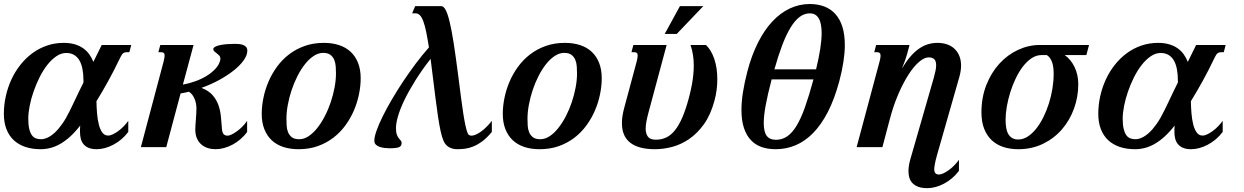

<svg xmlns="http://www.w3.org/2000/svg" viewBox="-22 -747 6316 975"><path d="M526.9 -58.6Q538.1 -58.6 551.8 -65.2Q565.4 -71.8 579.6 -82.3Q593.8 -92.8 606.7 -106.2Q619.6 -119.6 629.4 -133.3V-77.1Q613.3 -55.7 593.8 -39.3Q574.2 -22.9 553.2 -12Q532.2 -1 510.7 4.9Q489.3 10.7 469.2 10.7Q444.8 10.7 428.5 3.9Q412.1 -2.9 402.3 -14.6Q392.6 -26.4 388.4 -42Q384.3 -57.6 384.3 -75.7Q384.3 -83.5 384.3 -92Q384.3 -100.6 385.3 -109.4Q359.4 -76.2 334 -53.2Q308.6 -30.3 283.7 -16.1Q258.8 -2 233.9 4.4Q209 10.7 184.6 10.7Q141.1 10.7 106.4 -1Q71.8 -12.7 47.6 -35.4Q23.4 -58.1 10.5 -91.8Q-2.4 -125.5 -2.4 -168.9Q-2.4 -214.4 7.6 -259Q17.6 -303.7 36.1 -343.8Q54.7 -383.8 81.5 -417.7Q108.4 -451.7 142.1 -476.6Q175.8 -501.5 216.1 -515.4Q256.3 -529.3 301.3 -529.3Q333 -529.3 357.7 -522Q382.3 -514.6 400.6 -501.7Q418.9 -488.8 431.6 -470.9Q444.3 -453.1 452.1 -432.6Q464.4 -457 475.1 -479.2Q485.8 -501.5 494.6 -518.6H644.5L634.8 -481.9H621.1Q610.8 -481.9 603.8 -476.8Q596.7 -471.7 589.4 -456.1Q557.6 -389.6 526.6 -333.7Q495.6 -277.8 467.8 -232.9Q468.3 -201.2 470.9 -170.2Q473.6 -139.2 480 -114.3Q486.3 -89.4 497.6 -74Q508.8 -58.6 526.9 -58.6ZM401.9 -336.9Q401.9 -370.1 396.7 -396.5Q391.6 -422.9 380.9 -440.9Q370.1 -459 353.5 -468.5Q336.9 -478 314.5 -478Q288.6 -478 264.2 -461.4Q239.7 -444.8 218.3 -417.5Q196.8 -390.1 179.2 -355Q161.6 -319.8 148.7 -282.7Q135.7 -245.6 128.7 -209.5Q121.6 -173.3 121.6 -144.5Q121.6 -112.8 126.5 -92.5Q131.3 -72.3 139.9 -60.5Q148.4 -48.8 160.2 -44.4Q171.9 -40 186 -40Q201.7 -40 219.5 -48.1Q237.3 -56.2 256.1 -73.5Q274.9 -90.8 294.2 -118.2Q313.5 -145.5 332.5 -184.6Q338.4 -196.3 345.9 -212.2Q353.5 -228 362.3 -246.6Q371.1 -265.1 381.1 -285.9Q391.1 -306.6 401.9 -328.1Z M808.6 -433.6Q811 -443.8 812.5 -451.4Q814 -459 814 -464.4Q814 -474.6 809.3 -478.3Q804.7 -481.9 795.9 -481.9H782.2L792 -518.6H960.9L906.7 -317.4Q936.5 -322.8 968 -333.7Q999.5 -344.7 1026.1 -360.8Q1052.7 -377 1072 -397.7Q1091.3 -418.5 1096.7 -442.9Q1097.2 -444.8 1097.2 -448.7Q1097.2 -458 1091.6 -464.4Q1085.9 -470.7 1079.1 -475.8Q1072.3 -481 1066.7 -485.8Q1061 -490.7 1061 -497.6Q1061.5 -504.9 1071.5 -510Q1081.5 -515.1 1097.2 -518.3Q1112.8 -521.5 1132.3 -522.9Q1151.9 -524.4 1171.9 -524.4Q1182.6 -524.4 1193.6 -523.2Q1204.6 -522 1213.6 -518.3Q1222.7 -514.6 1228.3 -507.8Q1233.9 -501 1233.9 -489.7Q1233.9 -466.3 1215.1 -440.2Q1196.3 -414.1 1164.3 -388.7Q1132.3 -363.3 1090.1 -340.3Q1047.9 -317.4 1001 -300.8Q1037.6 -286.6 1057.6 -263.7Q1077.6 -240.7 1087.4 -212.6Q1097.2 -184.6 1099.9 -153.8Q1102.5 -123 1105 -93.8Q1106.4 -73.7 1113.5 -65.9Q1120.6 -58.1 1134.3 -58.1Q1141.6 -58.1 1153.6 -63.7Q1165.5 -69.3 1179.4 -79.1Q1193.4 -88.9 1207.5 -102.8Q1221.7 -116.7 1232.9 -133.3V-77.1Q1218.3 -56.6 1199.2 -40.3Q1180.2 -23.9 1159.2 -12.7Q1138.2 -1.5 1116 4.6Q1093.8 10.7 1072.8 10.7Q1052.2 10.7 1033.7 4.9Q1015.1 -1 1000.7 -13.2Q986.3 -25.4 978 -44.4Q969.7 -63.5 969.7 -89.8Q969.7 -100.1 970.7 -113Q971.7 -126 972.7 -140.1Q973.6 -154.3 974.6 -168.7Q975.6 -183.1 975.6 -195.8Q975.6 -206.5 973.6 -218.8Q971.7 -231 967 -242.7Q962.4 -254.4 955.1 -264.6Q947.8 -274.9 937.5 -281.2Q916 -275.9 895 -272.5L822.3 0H693.4Z M1684.1 -374Q1684.1 -390.6 1682.9 -409.2Q1681.6 -427.7 1675.3 -443.1Q1668.9 -458.5 1655.8 -468.5Q1642.6 -478.5 1619.1 -478.5Q1594.7 -478.5 1571.3 -463.1Q1547.9 -447.8 1527.1 -421.6Q1506.3 -395.5 1489 -361.6Q1471.7 -327.6 1459.2 -290.5Q1446.8 -253.4 1439.7 -215.6Q1432.6 -177.7 1432.6 -144.5Q1432.6 -127.4 1433.6 -109.1Q1434.6 -90.8 1440.9 -75.4Q1447.3 -60.1 1460.2 -50Q1473.1 -40 1497.6 -40Q1522 -40 1545.2 -55.4Q1568.4 -70.8 1589.1 -96.9Q1609.9 -123 1627.4 -157Q1645 -190.9 1657.5 -228Q1669.9 -265.1 1677 -302.7Q1684.1 -340.3 1684.1 -374ZM1494.1 10.7Q1451.2 10.7 1416.5 -0.7Q1381.8 -12.2 1357.7 -34.9Q1333.5 -57.6 1320.3 -91.3Q1307.1 -125 1307.1 -168.9Q1307.1 -208 1315.7 -250Q1324.2 -292 1341.3 -332Q1358.4 -372.1 1384.5 -408Q1410.6 -443.8 1445.6 -470.7Q1480.5 -497.6 1524.7 -513.4Q1568.8 -529.3 1622.6 -529.3Q1665.5 -529.3 1700.2 -517.8Q1734.9 -506.3 1759 -483.6Q1783.2 -460.9 1796.4 -427.2Q1809.6 -393.6 1809.6 -349.6Q1809.6 -310.5 1801 -268.6Q1792.5 -226.6 1775.4 -186.5Q1758.3 -146.5 1732.2 -110.6Q1706.1 -74.7 1671.1 -47.9Q1636.2 -21 1592 -5.1Q1547.9 10.7 1494.1 10.7Z M2086.4 -715.8H2218.8Q2230.5 -715.8 2240.7 -697.3Q2251 -678.7 2261.2 -636.7Q2271.5 -594.7 2282 -526.9Q2292.5 -459 2305.2 -360.4Q2313 -299.3 2319.1 -252Q2325.2 -204.6 2330.8 -169.2Q2336.4 -133.8 2341.6 -109.9Q2346.7 -85.9 2352.5 -71.3Q2357.4 -58.1 2372.6 -58.1Q2381.8 -58.1 2394.3 -63.5Q2406.7 -68.8 2420.4 -78.6Q2434.1 -88.4 2448.2 -102.3Q2462.4 -116.2 2475.6 -133.3V-77.1Q2450.7 -46.9 2426.8 -29.3Q2402.8 -11.7 2380.6 -2.9Q2358.4 5.9 2338.1 8.3Q2317.9 10.7 2300.3 10.7Q2275.4 10.7 2257.1 -0.2Q2238.8 -11.2 2230 -32.7Q2221.7 -51.8 2215.1 -82.8Q2208.5 -113.8 2202.4 -154.1Q2196.3 -194.3 2190.2 -243.2Q2184.1 -292 2177.2 -347.2L2164.6 -448.2Q2120.1 -391.1 2087.2 -338.4Q2054.2 -285.6 2032.2 -240.2Q2010.3 -194.8 1999.5 -158.2Q1988.8 -121.6 1988.8 -96.7Q1988.8 -75.2 1993.2 -63.5Q1997.6 -51.8 2003.2 -44.7Q2008.8 -37.6 2013.2 -33Q2017.6 -28.3 2017.6 -21Q2017.1 -13.7 2014.6 -8.5Q2012.2 -3.4 2005.6 -0.2Q1999 2.9 1987.1 4.4Q1975.1 5.9 1955.6 5.9Q1944.3 5.9 1931.2 4.4Q1918 2.9 1906.2 -1Q1894.5 -4.9 1886.7 -12.5Q1878.9 -20 1878.9 -32.7Q1878.9 -51.3 1889.9 -82.8Q1900.9 -114.3 1920.4 -154.1Q1939.9 -193.8 1966.6 -239.5Q1993.2 -285.2 2023.9 -331.5Q2054.7 -377.9 2088.4 -422.9Q2122.1 -467.8 2156.2 -506.3Q2148.9 -552.7 2142.1 -585.7Q2135.3 -618.7 2127.4 -639.4Q2119.6 -660.2 2110.1 -669.7Q2100.6 -679.2 2088.9 -679.2H2070.8Z M2908.2 -374Q2908.2 -390.6 2907 -409.2Q2905.8 -427.7 2899.4 -443.1Q2893.1 -458.5 2879.9 -468.5Q2866.7 -478.5 2843.3 -478.5Q2818.8 -478.5 2795.4 -463.1Q2772 -447.8 2751.2 -421.6Q2730.5 -395.5 2713.1 -361.6Q2695.8 -327.6 2683.3 -290.5Q2670.9 -253.4 2663.8 -215.6Q2656.7 -177.7 2656.7 -144.5Q2656.7 -127.4 2657.7 -109.1Q2658.7 -90.8 2665 -75.4Q2671.4 -60.1 2684.3 -50Q2697.3 -40 2721.7 -40Q2746.1 -40 2769.3 -55.4Q2792.5 -70.8 2813.2 -96.9Q2834 -123 2851.6 -157Q2869.1 -190.9 2881.6 -228Q2894 -265.1 2901.1 -302.7Q2908.2 -340.3 2908.2 -374ZM2718.3 10.7Q2675.3 10.7 2640.6 -0.7Q2606 -12.2 2581.8 -34.9Q2557.6 -57.6 2544.4 -91.3Q2531.2 -125 2531.2 -168.9Q2531.2 -208 2539.8 -250Q2548.3 -292 2565.4 -332Q2582.5 -372.1 2608.6 -408Q2634.8 -443.8 2669.7 -470.7Q2704.6 -497.6 2748.8 -513.4Q2793 -529.3 2846.7 -529.3Q2889.6 -529.3 2924.3 -517.8Q2959 -506.3 2983.2 -483.6Q3007.3 -460.9 3020.5 -427.2Q3033.7 -393.6 3033.7 -349.6Q3033.7 -310.5 3025.1 -268.6Q3016.6 -226.6 2999.5 -186.5Q2982.4 -146.5 2956.3 -110.6Q2930.2 -74.7 2895.3 -47.9Q2860.4 -21 2816.2 -5.1Q2772 10.7 2718.3 10.7Z M3210.9 -433.6Q3213.4 -443.8 3214.8 -451.4Q3216.3 -459 3216.3 -464.4Q3216.3 -474.6 3211.7 -478.3Q3207 -481.9 3198.2 -481.9H3184.6L3194.3 -518.6H3363.3L3270.5 -173.3Q3264.6 -151.4 3260.7 -130.9Q3256.8 -110.4 3256.8 -93.3Q3256.8 -68.4 3268.1 -53Q3279.3 -37.6 3309.1 -37.6Q3337.9 -37.6 3362.1 -49.3Q3386.2 -61 3406.2 -86.4Q3426.3 -111.8 3443.4 -151.6Q3460.4 -191.4 3475.6 -247.6Q3479.5 -261.7 3483.9 -280.5Q3488.3 -299.3 3492.2 -320.8Q3496.1 -342.3 3498.5 -366.2Q3501 -390.1 3501 -414.6Q3501 -441.4 3497.1 -467.5Q3493.2 -493.7 3484.4 -518.6H3563Q3589.8 -493.2 3605.2 -447.8Q3620.6 -402.3 3620.6 -344.7Q3620.6 -318.4 3617.2 -291Q3613.8 -263.7 3606 -235.4Q3586.9 -164.1 3553 -116.7Q3519 -69.3 3477.5 -41Q3436 -12.7 3391.1 -1Q3346.2 10.7 3304.7 10.7Q3136.2 10.7 3136.2 -121.6Q3136.2 -155.8 3147 -195.8ZM3430.7 -715.8H3549.3L3414.6 -574.7H3353.5Z M3917 10.7Q3877.9 10.7 3845.9 -0.2Q3814 -11.2 3791.3 -35.2Q3768.6 -59.1 3755.9 -96.9Q3743.2 -134.8 3743.2 -189Q3743.2 -229 3750.7 -278.1Q3758.3 -327.1 3773.9 -386.7Q3795.4 -467.8 3827.4 -531Q3859.4 -594.2 3899.9 -637.7Q3940.4 -681.2 3988.5 -703.9Q4036.6 -726.6 4090.3 -726.6Q4131.3 -726.6 4164.3 -713.9Q4197.3 -701.2 4220.5 -675.3Q4243.7 -649.4 4255.9 -610.4Q4268.1 -571.3 4268.1 -518.1Q4268.1 -480 4261.2 -434.3Q4254.4 -388.7 4240.2 -335Q4215.8 -244.6 4182.4 -179.4Q4148.9 -114.3 4107.7 -72Q4066.4 -29.8 4018.3 -9.5Q3970.2 10.7 3917 10.7ZM3918 -37.1Q3949.2 -37.1 3974.6 -54Q4000 -70.8 4022.5 -107.4Q4044.9 -144 4065.7 -202.4Q4086.4 -260.7 4108.9 -343.8H3896.5Q3876.5 -268.1 3866.5 -213.6Q3856.4 -159.2 3856.4 -122.6Q3856.4 -77.1 3871.6 -57.1Q3886.7 -37.1 3918 -37.1ZM4090.3 -679.2Q4062.5 -679.2 4038.6 -661.1Q4014.6 -643.1 3992.7 -607.2Q3970.7 -571.3 3950.4 -518.1Q3930.2 -464.8 3910.6 -395H4122.1Q4136.2 -452.6 4143.3 -498.5Q4150.4 -544.4 4150.4 -579.1Q4150.4 -679.2 4090.3 -679.2Z M4736.3 40.5Q4727.5 71.8 4724.9 88.4Q4722.2 105 4722.2 111.8Q4722.2 126.5 4728.5 132.8Q4734.9 139.2 4745.1 139.2Q4756.3 139.2 4770 132.6Q4783.7 126 4797.9 115.5Q4812 105 4825 91.6Q4837.9 78.1 4847.7 64.5V120.6Q4831.5 142.1 4812 158.4Q4792.5 174.8 4771.5 185.8Q4750.5 196.8 4729 202.6Q4707.5 208.5 4687.5 208.5Q4660.2 208.5 4641.6 201.7Q4623 194.8 4611.8 183.1Q4600.6 171.4 4595.9 155.8Q4591.3 140.1 4591.3 122.1Q4591.3 106 4594.5 88.6Q4597.7 71.3 4603 54.2L4720.2 -353Q4725.6 -373 4728.8 -388.4Q4731.9 -403.8 4731.9 -415.5Q4731.9 -437 4722.2 -446.3Q4712.4 -455.6 4693.8 -455.6Q4671.9 -455.6 4645.3 -432.9Q4618.7 -410.2 4591.8 -368.7Q4564.9 -327.1 4539.8 -269Q4514.6 -210.9 4496.1 -140.1L4459 0H4328.1L4444.3 -433.6Q4449.7 -454.1 4449.7 -463.9Q4449.7 -474.6 4444.8 -478.3Q4439.9 -481.9 4431.2 -481.9H4417.5L4427.2 -518.6H4596.7L4584.5 -473.1Q4582 -463.4 4575.4 -444.1Q4568.8 -424.8 4558.1 -398.4Q4580.6 -436.5 4603 -461.9Q4625.5 -487.3 4648.2 -502.2Q4670.9 -517.1 4693.4 -523.2Q4715.8 -529.3 4738.8 -529.3Q4766.6 -529.3 4788.8 -521.2Q4811 -513.2 4826.4 -498Q4841.8 -482.9 4850.1 -461.7Q4858.4 -440.4 4858.4 -414.1Q4858.4 -387.2 4849.6 -356Z M5384.8 -467.3Q5416.5 -444.8 5435.1 -405.8Q5453.6 -366.7 5453.6 -319.3Q5453.6 -254.9 5431.9 -195.3Q5410.2 -135.7 5370.4 -89.8Q5330.6 -43.9 5274.2 -16.6Q5217.8 10.7 5148.9 10.7Q5106.9 10.7 5072.5 -0.7Q5038.1 -12.2 5013.4 -35.6Q4988.8 -59.1 4975.3 -94.2Q4961.9 -129.4 4961.9 -176.3Q4961.9 -252.4 4986.8 -315.4Q5011.7 -378.4 5053 -423.6Q5094.2 -468.8 5147.7 -493.7Q5201.2 -518.6 5257.8 -518.6H5508.3L5494.6 -467.3ZM5328.6 -371.6Q5328.6 -386.7 5327.1 -401.4Q5325.7 -416 5321.5 -428.5Q5317.4 -440.9 5310.8 -450.9Q5304.2 -460.9 5293.9 -467.3H5266.6Q5240.7 -467.3 5217 -451.7Q5193.4 -436 5173.1 -409.9Q5152.8 -383.8 5136.5 -349.9Q5120.1 -315.9 5108.6 -279.3Q5097.2 -242.7 5090.8 -206.3Q5084.5 -169.9 5084.5 -138.7Q5084.5 -85.9 5100.8 -62.3Q5117.2 -38.6 5148.4 -38.6Q5173.3 -38.6 5196.3 -53.2Q5219.2 -67.9 5239.3 -92.8Q5259.3 -117.7 5275.9 -150.9Q5292.5 -184.1 5304.2 -220.9Q5315.9 -257.8 5322.3 -296.6Q5328.6 -335.4 5328.6 -371.6Z M6084.5 -58.6Q6095.7 -58.6 6109.4 -65.2Q6123 -71.8 6137.2 -82.3Q6151.4 -92.8 6164.3 -106.2Q6177.2 -119.6 6187 -133.3V-77.1Q6170.9 -55.7 6151.4 -39.3Q6131.8 -22.9 6110.8 -12Q6089.8 -1 6068.4 4.9Q6046.9 10.7 6026.9 10.7Q6002.4 10.7 5986.1 3.9Q5969.7 -2.9 5960 -14.6Q5950.2 -26.4 5946 -42Q5941.9 -57.6 5941.9 -75.7Q5941.9 -83.5 5941.9 -92Q5941.9 -100.6 5942.9 -109.4Q5917 -76.2 5891.6 -53.2Q5866.2 -30.3 5841.3 -16.1Q5816.4 -2 5791.5 4.4Q5766.6 10.7 5742.2 10.7Q5698.7 10.7 5664.1 -1Q5629.4 -12.7 5605.2 -35.4Q5581.1 -58.1 5568.1 -91.8Q5555.2 -125.5 5555.2 -168.9Q5555.2 -214.4 5565.2 -259Q5575.2 -303.7 5593.8 -343.8Q5612.3 -383.8 5639.2 -417.7Q5666 -451.7 5699.7 -476.6Q5733.4 -501.5 5773.7 -515.4Q5814 -529.3 5858.9 -529.3Q5890.6 -529.3 5915.3 -522Q5939.9 -514.6 5958.3 -501.7Q5976.6 -488.8 5989.3 -470.9Q6002 -453.1 6009.8 -432.6Q6022 -457 6032.7 -479.2Q6043.5 -501.5 6052.2 -518.6H6202.1L6192.4 -481.9H6178.7Q6168.5 -481.9 6161.4 -476.8Q6154.3 -471.7 6147 -456.1Q6115.2 -389.6 6084.2 -333.7Q6053.2 -277.8 6025.4 -232.9Q6025.9 -201.2 6028.6 -170.2Q6031.2 -139.2 6037.6 -114.3Q6043.9 -89.4 6055.2 -74Q6066.4 -58.6 6084.5 -58.6ZM5959.5 -336.9Q5959.5 -370.1 5954.3 -396.5Q5949.2 -422.9 5938.5 -440.9Q5927.7 -459 5911.1 -468.5Q5894.5 -478 5872.1 -478Q5846.2 -478 5821.8 -461.4Q5797.4 -444.8 5775.9 -417.5Q5754.4 -390.1 5736.8 -355Q5719.2 -319.8 5706.3 -282.7Q5693.4 -245.6 5686.3 -209.5Q5679.2 -173.3 5679.2 -144.5Q5679.2 -112.8 5684.1 -92.5Q5689 -72.3 5697.5 -60.5Q5706.1 -48.8 5717.8 -44.4Q5729.5 -40 5743.7 -40Q5759.3 -40 5777.1 -48.1Q5794.9 -56.2 5813.7 -73.5Q5832.5 -90.8 5851.8 -118.2Q5871.1 -145.5 5890.1 -184.6Q5896 -196.3 5903.6 -212.2Q5911.1 -228 5919.9 -246.6Q5928.7 -265.1 5938.7 -285.9Q5948.7 -306.6 5959.5 -328.1Z"/></svg>

Font: Arian AMU Serif
Style: Bold Italic
Weight: 700
Italic angle: -15°
Designer: Ruben Hakobyan (Tarumian)
Foundry: Ruben Hakobyan (Tarumian)
Version: Version 1.002